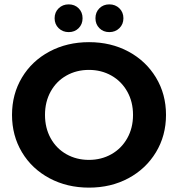

<svg xmlns="http://www.w3.org/2000/svg" viewBox="-20 -848 814 879"><path d="M387.5 11Q287 11 206.5 -32Q126 -75 80.5 -151Q35 -227 35 -322Q35 -417 80.5 -493Q126 -569 206.5 -612Q287 -655 387.5 -655Q488 -655 568 -612Q648 -569 694 -493Q740 -417 740 -322Q740 -227 694 -151Q648 -75 568 -32Q488 11 387.5 11ZM387 -116Q444 -116 490 -142Q536 -168 562.5 -215Q589 -262 589 -322Q589 -382 562.5 -429Q536 -476 490 -502Q444 -528 387 -528Q330 -528 284 -502Q238 -476 212 -429Q186 -382 186 -322Q186 -262 212 -215Q238 -168 284 -142Q330 -116 387 -116ZM294.5 -701Q267 -701 248.5 -719Q230 -737 230 -764.5Q230 -792 248.5 -810Q267 -828 294.5 -828Q322 -828 340 -810Q358 -792 358 -764.5Q358 -737 340 -719Q322 -701 294.5 -701ZM480.5 -701Q453 -701 435 -719Q417 -737 417 -764.5Q417 -792 435 -810Q453 -828 480.5 -828Q508 -828 526.5 -810Q545 -792 545 -764.5Q545 -737 526.5 -719Q508 -701 480.5 -701Z"/></svg>

Font: Montserrat Ace
Style: Bold
Weight: 700
Designer: Julieta Ulanovsky
Foundry: Julieta Ulanovsky
Version: Version 1